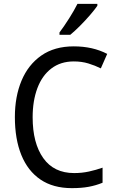

<svg xmlns="http://www.w3.org/2000/svg" viewBox="-20 -1057 604 994"><path d="M362 -739Q294 -739 246 -702.5Q198 -666 173.5 -600.5Q149 -535 149 -450Q149 -316 204 -238.5Q259 -161 364 -161Q404 -161 440.5 -169Q477 -177 511 -189V-111Q477 -97 439.5 -90Q402 -83 352 -83Q255 -83 189.5 -127.5Q124 -172 90.5 -254.5Q57 -337 57 -451Q57 -557 91.5 -639.5Q126 -722 194 -769.5Q262 -817 362 -817Q460 -817 535 -778L502 -703Q472 -718 437.5 -728.5Q403 -739 362 -739ZM484 -1027Q471 -1008 446.5 -979.5Q422 -951 394 -923Q366 -895 344 -877H288V-889Q312 -921 338 -962Q364 -1003 381 -1037H484Z"/></svg>

Font: Noto Sans Telugu UI SemiCondensed
Style: Regular
Weight: 400
Width: 4
Designer: Jelle Bosma - Monotype Design Team
Foundry: Monotype Imaging Inc.
Version: Version 2.005; ttfautohint (v1.8.4.7-5d5b)